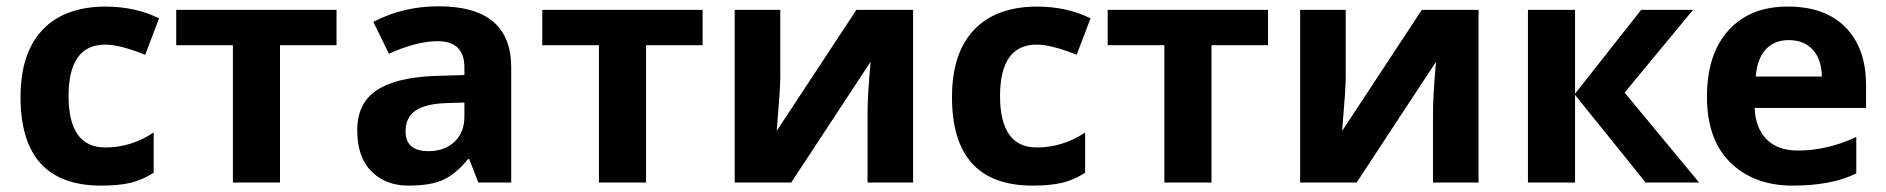

<svg xmlns="http://www.w3.org/2000/svg" viewBox="-20 -577 5962 607"><path d="M313 -110.8Q395 -110.8 465.8 -158.2V-30.8Q429.7 -7.8 392.6 1Q355.5 9.8 299.8 9.8Q44.9 9.8 44.9 -270Q44.9 -409.2 114.3 -482.4Q183.6 -555.7 313 -556.2Q407.7 -556.2 482.9 -519L439 -403.8Q358.9 -436 313 -436Q196.8 -436 196.8 -273.4Q196.8 -110.8 313 -110.8Z M1043.9 -545.9V-434.1H865.2V0H716.3V-434.1H537.1V-545.9Z M1262.2 -162.1Q1262.2 -99.1 1334.5 -99.1Q1385.7 -99.1 1417 -128.9Q1448.2 -158.7 1448.2 -208V-252.9L1390.6 -251Q1325.7 -249 1293.9 -227.5Q1262.2 -206.1 1262.2 -162.1ZM1271 9.8Q1199.2 9.8 1154.3 -35.2Q1109.4 -80.1 1109.4 -165Q1109.4 -250 1169.9 -291Q1230.5 -332 1353.5 -336.9L1448.2 -339.8V-363.8Q1448.2 -446.8 1363.3 -446.8Q1297.9 -446.8 1209.5 -407.2L1160.2 -507.8Q1254.4 -557.1 1366.7 -557.1Q1596.2 -557.1 1596.2 -363.8V0H1492.2L1463.4 -74.2H1459.5Q1421.9 -27.3 1381.8 -8.8Q1341.8 9.8 1271 9.8Z M2201.2 -545.9V-434.1H2022.5V0H1873.5V-434.1H1694.3V-545.9Z M2446.8 -545.9V-330.1Q2446.8 -295.9 2435.5 -163.1L2687.5 -545.9H2866.7V0H2722.7V-217.8Q2722.7 -275.9 2732.4 -381.8L2481.4 0H2302.7V-545.9Z M3257.8 -110.8Q3339.8 -110.8 3410.6 -158.2V-30.8Q3374.5 -7.8 3337.4 1Q3300.3 9.8 3244.6 9.8Q2989.7 9.8 2989.7 -270Q2989.7 -409.2 3059.1 -482.4Q3128.4 -555.7 3257.8 -556.2Q3352.5 -556.2 3427.7 -519L3383.8 -403.8Q3303.7 -436 3257.8 -436Q3141.6 -436 3141.6 -273.4Q3141.6 -110.8 3257.8 -110.8Z M3988.8 -545.9V-434.1H3810.1V0H3661.1V-434.1H3481.9V-545.9Z M4234.4 -545.9V-330.1Q4234.4 -295.9 4223.1 -163.1L4475.1 -545.9H4654.3V0H4510.3V-217.8Q4510.3 -275.9 4520 -381.8L4269 0H4090.3V-545.9Z M4959.5 0H4810.5V-545.9H4959.5V-280.8L5168.5 -545.9H5332.5L5116.2 -284.2L5351.6 0H5182.6L4959.5 -276.9Z M5632.3 -556.2Q5750.5 -556.2 5814.9 -490.2Q5879.4 -424.3 5879.4 -308.1V-235.8H5527.3Q5529.8 -172.4 5564.9 -136.7Q5600.1 -101.1 5663.6 -101.1Q5757.3 -101.1 5848.6 -144V-28.8Q5771 9.8 5647.9 9.8Q5524.9 9.8 5450.7 -63Q5376.5 -135.7 5376.5 -271Q5376.5 -406.2 5444.8 -481.4Q5513.2 -556.6 5632.3 -556.2ZM5530.8 -335H5739.7Q5738.8 -389.6 5710.9 -419.9Q5683.1 -450.2 5635.7 -450.2Q5588.4 -450.2 5561.5 -419.9Q5534.7 -389.6 5530.8 -335Z"/></svg>

Font: OpenSans-Bold
Style: Bold
Weight: 700
Foundry: Ascender Corporation
Version: Version 1.10